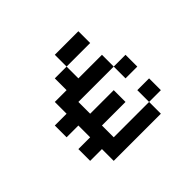

<svg xmlns="http://www.w3.org/2000/svg" viewBox="-110 -579 720 720"><g transform="rotate(-45 250.0 -219.0)"><path d="M250 -437.5H375V-375H250ZM187.5 -375H250V-312.5H375V-250H187.5V-187.5H312.5V-125H187.5V-62.5H375V0H125V-62.5H62.5V-125H125V-187.5H62.5V-250H125V-312.5H187.5ZM375 -250H437.5V-187.5H375ZM375 -125H437.5V-62.5H375Z"/></g></svg>

Font: Half Eighties
Style: Regular
Weight: 400
Monospace: yes
Designer: Jayvee Enaguas (HarvettFox96)
Version: 20191127.01dev02